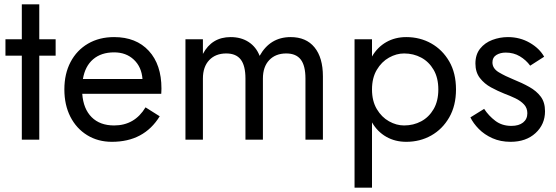

<svg xmlns="http://www.w3.org/2000/svg" viewBox="-20 -640 2548 880"><path d="M5 -460H80V-620H160V-460H235V-385H160V0H80V-385H5Z M493 10Q429 10 379.5 -20.5Q330 -51 302.5 -105Q275 -159 275 -230Q275 -302 303.5 -356Q332 -410 383.5 -440Q435 -470 503 -470Q604 -470 662 -407Q720 -344 720 -234Q720 -227 719.5 -219.5Q719 -212 719 -210H357Q362 -141 400 -103Q438 -65 503 -65Q597 -65 647 -148L712 -107Q640 10 493 10ZM503 -400Q444 -400 407 -368.5Q370 -337 360 -278H633Q629 -333 593.5 -366.5Q558 -400 503 -400Z M1460 -290V0H1380V-280Q1380 -339 1358.5 -367Q1337 -395 1292 -395Q1243 -395 1214 -364.5Q1185 -334 1185 -280V0H1105V-280Q1105 -339 1083.5 -367Q1062 -395 1017 -395Q968 -395 939 -364.5Q910 -334 910 -280V0H830V-460H910V-393Q951 -470 1037 -470Q1085 -470 1119.5 -447.5Q1154 -425 1170 -384Q1218 -470 1312 -470Q1383 -470 1421.5 -423Q1460 -376 1460 -290Z M1685 220H1605V-460H1685V-381Q1710 -424 1750.5 -447Q1791 -470 1842 -470Q1905 -470 1956.5 -441Q2008 -412 2039 -358.5Q2070 -305 2070 -230Q2070 -156 2039 -102Q2008 -48 1956.5 -19Q1905 10 1842 10Q1791 10 1750.5 -13Q1710 -36 1685 -79ZM1989 -230Q1989 -283 1967.5 -320Q1946 -357 1910.5 -376Q1875 -395 1832 -395Q1797 -395 1763 -376Q1729 -357 1707 -320Q1685 -283 1685 -230Q1685 -177 1707 -140Q1729 -103 1763 -84Q1797 -65 1832 -65Q1875 -65 1910.5 -84Q1946 -103 1967.5 -140Q1989 -177 1989 -230Z M2199 -141Q2220 -109 2250.5 -86Q2281 -63 2324 -63Q2358 -63 2377.5 -78.5Q2397 -94 2397 -121Q2397 -145 2381.5 -161.5Q2366 -178 2342 -189.5Q2318 -201 2291 -211Q2261 -223 2230.5 -239.5Q2200 -256 2179.5 -282.5Q2159 -309 2159 -349Q2159 -390 2180.5 -417Q2202 -444 2236.5 -457Q2271 -470 2308 -470Q2363 -470 2408 -444Q2453 -418 2474 -380L2410 -339Q2391 -365 2362.5 -382Q2334 -399 2298 -399Q2273 -399 2255 -388Q2237 -377 2237 -354Q2237 -326 2266.5 -308.5Q2296 -291 2333 -276Q2373 -260 2406 -241.5Q2439 -223 2458.5 -197Q2478 -171 2478 -130Q2478 -70 2434.5 -30Q2391 10 2320 10Q2274 10 2237 -6.5Q2200 -23 2174.5 -49Q2149 -75 2136 -102Z"/></svg>

Font: Jost
Style: Regular
Weight: 400
Version: Version 3.500